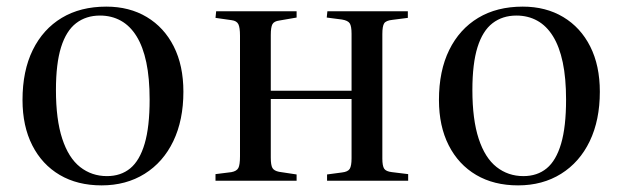

<svg xmlns="http://www.w3.org/2000/svg" viewBox="-20 -546 1879 580"><path d="M287 14Q214 14 160.5 -17.5Q107 -49 77.5 -107Q48 -165 48 -244Q48 -332 79 -395Q110 -458 166.5 -492Q223 -526 301 -526Q371 -526 423.5 -494.5Q476 -463 505 -405.5Q534 -348 534 -269Q534 -183 503.5 -119.5Q473 -56 417 -21Q361 14 287 14ZM303 -14Q345 -14 373.5 -37.5Q402 -61 417 -112Q432 -163 432 -245Q432 -310 422 -357.5Q412 -405 392.5 -436.5Q373 -468 345 -483.5Q317 -499 282 -499Q240 -499 210 -476Q180 -453 164.5 -403.5Q149 -354 149 -274Q149 -185 168 -127Q187 -69 222 -41.5Q257 -14 303 -14Z M631 0V-20L679 -26Q695 -29 700 -38.5Q705 -48 705 -74V-438Q705 -463 700 -473Q695 -483 680 -485L631 -492L633 -512H876V-493L824 -484Q808 -482 803 -473Q798 -464 798 -440V-272H1042V-444Q1042 -467 1036.5 -475.5Q1031 -484 1013 -487L967 -493L969 -512H1212V-492L1165 -486Q1146 -484 1140.5 -475.5Q1135 -467 1135 -443V-67Q1135 -45 1140.5 -36.5Q1146 -28 1164 -26L1213 -20V0H968V-19L1013 -25Q1031 -27 1036.5 -36Q1042 -45 1042 -68V-247H798V-70Q798 -47 803 -38.5Q808 -30 823 -27L876 -19V0Z M1545 14Q1472 14 1418.5 -17.5Q1365 -49 1335.5 -107Q1306 -165 1306 -244Q1306 -332 1337 -395Q1368 -458 1424.5 -492Q1481 -526 1559 -526Q1629 -526 1681.5 -494.5Q1734 -463 1763 -405.5Q1792 -348 1792 -269Q1792 -183 1761.5 -119.5Q1731 -56 1675 -21Q1619 14 1545 14ZM1561 -14Q1603 -14 1631.5 -37.5Q1660 -61 1675 -112Q1690 -163 1690 -245Q1690 -310 1680 -357.5Q1670 -405 1650.5 -436.5Q1631 -468 1603 -483.5Q1575 -499 1540 -499Q1498 -499 1468 -476Q1438 -453 1422.5 -403.5Q1407 -354 1407 -274Q1407 -185 1426 -127Q1445 -69 1480 -41.5Q1515 -14 1561 -14Z"/></svg>

Font: Literata 60pt
Style: Regular
Weight: 400
Designer: Latin by Veronika Burian and Jose Scaglione. Greek by Irene Vlachou. Cyrillic by Vera Evstafieva.
Foundry: TypeTogether
Version: Version 3.002